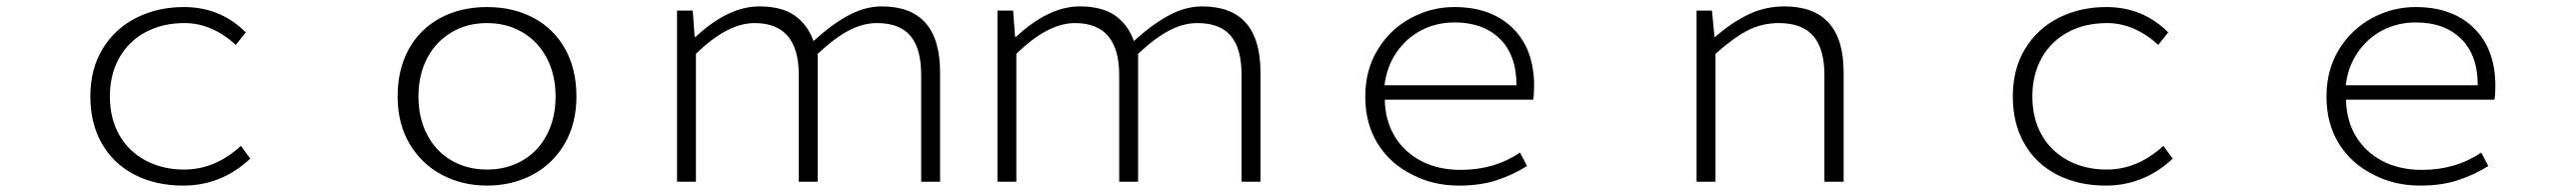

<svg xmlns="http://www.w3.org/2000/svg" viewBox="-20 -567 8040 599"><path d="M262 -266Q262 -352 300.5 -415Q339 -478 405.5 -511.5Q472 -545 554 -545Q668 -545 747 -466L716 -427Q641 -495 556 -495Q487 -495 434 -466.5Q381 -438 352 -386Q323 -334 323 -266Q323 -197 352.5 -145.5Q382 -94 435 -66Q488 -38 555 -38Q651 -38 732 -112L761 -72Q671 12 552 12Q466 12 400 -22Q334 -56 298 -119Q262 -182 262 -266Z M1221 -266Q1221 -351 1256 -414Q1291 -477 1354.5 -511Q1418 -545 1500 -545Q1582 -545 1645.5 -511Q1709 -477 1744 -414Q1779 -351 1779 -266Q1779 -181 1742 -118Q1705 -55 1641.5 -21.5Q1578 12 1500 12Q1423 12 1359.5 -21.5Q1296 -55 1258.5 -118Q1221 -181 1221 -266ZM1714 -266Q1714 -333 1687 -385Q1660 -437 1611 -466Q1562 -495 1500 -495Q1438 -495 1389 -466Q1340 -437 1313 -385Q1286 -333 1286 -266Q1286 -199 1313 -147Q1340 -95 1389 -66.5Q1438 -38 1500 -38Q1562 -38 1611 -66.5Q1660 -95 1687 -147Q1714 -199 1714 -266Z M2093 -534H2142L2148 -452H2151Q2253 -547 2350 -547Q2419 -547 2459.5 -519Q2500 -491 2519 -439Q2576 -491 2628 -519Q2680 -547 2732 -547Q2914 -547 2914 -341V0H2855V-333Q2855 -415 2821.5 -455Q2788 -495 2717 -495Q2673 -495 2628.5 -471.5Q2584 -448 2532 -399V0H2473V-333Q2473 -495 2335 -495Q2250 -495 2152 -399V0H2093Z M3093 -534H3142L3148 -452H3151Q3253 -547 3350 -547Q3419 -547 3459.5 -519Q3500 -491 3519 -439Q3576 -491 3628 -519Q3680 -547 3732 -547Q3914 -547 3914 -341V0H3855V-333Q3855 -415 3821.5 -455Q3788 -495 3717 -495Q3673 -495 3628.5 -471.5Q3584 -448 3532 -399V0H3473V-333Q3473 -495 3335 -495Q3250 -495 3152 -399V0H3093Z M4388 -22Q4319 -56 4280 -118.5Q4241 -181 4241 -266Q4241 -349 4280 -412.5Q4319 -476 4383 -510.5Q4447 -545 4519 -545Q4634 -545 4701 -479.5Q4768 -414 4768 -299Q4768 -269 4765 -256H4302Q4303 -191 4333 -141.5Q4363 -92 4416 -64.5Q4469 -37 4539 -37Q4644 -37 4724 -91L4746 -49Q4701 -21 4650.5 -4.5Q4600 12 4533 12Q4453 12 4388 -22ZM4520 -497Q4463 -497 4416 -472.5Q4369 -448 4338.5 -403.5Q4308 -359 4301 -301H4713Q4713 -395 4661 -446Q4609 -497 4520 -497Z M5275 -534H5323L5331 -452H5333Q5385 -497 5437 -522Q5489 -547 5549 -547Q5734 -547 5734 -341V0H5674V-333Q5674 -415 5639 -455Q5604 -495 5532 -495Q5480 -495 5435.5 -472.5Q5391 -450 5334 -399V0H5275Z M6262 -266Q6262 -352 6300.5 -415Q6339 -478 6405.5 -511.5Q6472 -545 6554 -545Q6668 -545 6747 -466L6716 -427Q6641 -495 6556 -495Q6487 -495 6434 -466.5Q6381 -438 6352 -386Q6323 -334 6323 -266Q6323 -197 6352.5 -145.5Q6382 -94 6435 -66Q6488 -38 6555 -38Q6651 -38 6732 -112L6761 -72Q6671 12 6552 12Q6466 12 6400 -22Q6334 -56 6298 -119Q6262 -182 6262 -266Z M7388 -22Q7319 -56 7280 -118.5Q7241 -181 7241 -266Q7241 -349 7280 -412.5Q7319 -476 7383 -510.5Q7447 -545 7519 -545Q7634 -545 7701 -479.5Q7768 -414 7768 -299Q7768 -269 7765 -256H7302Q7303 -191 7333 -141.5Q7363 -92 7416 -64.5Q7469 -37 7539 -37Q7644 -37 7724 -91L7746 -49Q7701 -21 7650.5 -4.5Q7600 12 7533 12Q7453 12 7388 -22ZM7520 -497Q7463 -497 7416 -472.5Q7369 -448 7338.5 -403.5Q7308 -359 7301 -301H7713Q7713 -395 7661 -446Q7609 -497 7520 -497Z"/></svg>

Font: Merged Yaku Han JP Light
Style: Regular
Weight: 300
Designer: Ryoko NISHIZUKA 西塚涼子 (kana, bopomofo & ideographs); Paul D. Hunt (Latin, Greek & Cyrillic); Sandoll Communications 산돌커뮤니
Foundry: Adobe
Version: Version 2.004